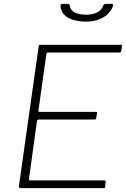

<svg xmlns="http://www.w3.org/2000/svg" viewBox="-20 -974 652 994"><path d="M180 -733Q181 -739 182.5 -740.5Q184 -742 189 -742H606Q613 -742 611 -734L608 -710Q607 -706 605 -704Q603 -702 598 -702H230Q225 -702 223 -700.5Q221 -699 220 -694L179 -401Q178 -398 179.5 -396.5Q181 -395 185 -395H477Q481 -395 482 -393Q483 -391 482 -387L478 -362Q477 -355 469 -355H181Q172 -355 171 -345L130 -48Q129 -40 136 -40H519Q524 -40 526 -38.5Q528 -37 527 -32L524 -6Q523 -2 522 -1Q521 0 517 0H87Q77 0 78 -11L180 -733ZM422 -862Q384 -863 355 -872.5Q326 -882 310 -900.5Q294 -919 293 -944Q293 -949 296 -951.5Q299 -954 305 -954H332Q337 -954 339 -951Q341 -948 342 -943Q345 -920 367.5 -909Q390 -898 427 -898Q459 -898 482 -909Q505 -920 514 -944Q516 -949 519.5 -951.5Q523 -954 527 -954H557Q562 -954 564.5 -951Q567 -948 565 -943Q560 -927 543.5 -907.5Q527 -888 497 -875Q467 -862 422 -862Z"/></svg>

Font: Libre Franklin Thin
Style: Italic
Weight: 100
Italic angle: -8°
Designer: Pablo Impallari, Rodrigo Fuenzalida, Nhung Nguyen
Foundry: Impallari Type
Version: Version 3.000